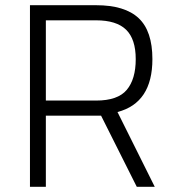

<svg xmlns="http://www.w3.org/2000/svg" viewBox="-20 -717 666 737"><path d="M505 0 368 -273H156V0H95V-697H349Q459 -697 512 -647.5Q565 -598 565 -490Q565 -322 431 -287L574 0ZM349 -639H156V-331H349Q432 -331 466.5 -372Q501 -413 501 -490Q501 -567 464 -603Q427 -639 349 -639Z"/></svg>

Font: TypoPRO Titillium Text
Style: 250 wt
Weight: 300
Designer: Accademia di Belle Arti di Urbino and others
Foundry: Accademia di Belle Arti di Urbino and others.
Version: Version 25.000